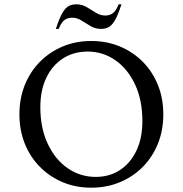

<svg xmlns="http://www.w3.org/2000/svg" viewBox="-20 -860 847 890"><path d="M403 10Q331 10 270.5 -15.5Q210 -41 165 -86.5Q120 -132 95 -194Q70 -256 70 -330Q70 -404 95 -466Q120 -528 165 -573.5Q210 -619 270.5 -644.5Q331 -670 403 -670Q475 -670 536 -644.5Q597 -619 642 -573.5Q687 -528 712 -466Q737 -404 737 -330Q737 -256 712 -194Q687 -132 642 -86.5Q597 -41 536 -15.5Q475 10 403 10ZM424 -40Q488 -40 536.5 -72Q585 -104 612.5 -162Q640 -220 640 -299Q640 -396 606 -468.5Q572 -541 514.5 -581Q457 -621 386 -621Q322 -621 272.5 -589.5Q223 -558 195 -500Q167 -442 167 -363Q167 -266 201.5 -193Q236 -120 294 -80Q352 -40 424 -40ZM239 -726Q255 -776 269.5 -800.5Q284 -825 299.5 -832.5Q315 -840 334 -840Q360 -840 382 -827Q404 -814 424.5 -801Q445 -788 468 -788Q487 -788 502 -798Q517 -808 530 -840H543Q527 -790 512.5 -765.5Q498 -741 482.5 -733.5Q467 -726 448 -726Q422 -726 400 -739Q378 -752 357.5 -765Q337 -778 314 -778Q295 -778 280 -768Q265 -758 252 -726Z"/></svg>

Font: Spectral
Style: Regular
Weight: 400
Designer: Jean-Baptiste Levee
Foundry: Production Type
Version: Version 2.001